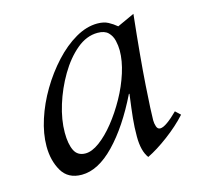

<svg xmlns="http://www.w3.org/2000/svg" viewBox="-77 -538 665 635"><g transform="rotate(-15 256.0 -220.0)"><path d="M129 15Q82 15 61 -21Q40 -57 40 -106Q40 -149 55.5 -197Q71 -245 98 -290.5Q125 -336 159.5 -373.5Q194 -411 232 -433Q270 -455 307 -455Q329 -455 344 -447Q359 -439 372 -428L431 -455Q415 -307 409 -216Q403 -125 403 -98Q403 -87 406.5 -76.5Q410 -66 419 -66Q429 -66 445 -77.5Q461 -89 480 -108L497 -92Q468 -60 428.5 -30.5Q389 -1 356 15Q337 -10 337 -60Q337 -92 340 -121.5Q343 -151 350 -203H348Q299 -103 242 -44Q185 15 129 15ZM159 -50Q181 -50 207.5 -69.5Q234 -89 260 -121.5Q286 -154 308 -193.5Q330 -233 343 -274Q356 -315 356 -350Q356 -366 352 -383.5Q348 -401 336 -413Q324 -425 300 -425Q262 -425 228 -396.5Q194 -368 167.5 -323Q141 -278 125.5 -228Q110 -178 110 -134Q110 -95 121 -72.5Q132 -50 159 -50Z"/></g></svg>

Font: Bona Nova
Style: Italic
Weight: 400
Italic angle: -4°
Designer: Mateusz Machalski
Foundry: Capitalics
Version: Version 4.001; ttfautohint (v1.8.3)